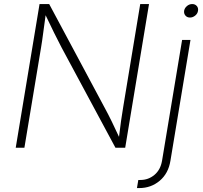

<svg xmlns="http://www.w3.org/2000/svg" viewBox="-20 -748 1029 972"><path d="M59.6 0 180.2 -727.5H229L510.3 -201.7Q526.9 -171.4 545.2 -134Q563.5 -96.7 582.5 -55.2Q587.4 -97.2 592.8 -136Q598.1 -174.8 604 -208L689.9 -727.5H734.4L613.8 0H564.5L291.5 -507.8Q272.5 -543.9 253.7 -582.3Q234.9 -620.6 210.9 -670.9Q204.1 -622.6 198.7 -581.3Q193.4 -540 188 -508.3L103.5 0ZM901.9 -545.9H944.3L842.8 65.9Q832.5 129.9 788.6 167Q744.6 204.1 685.1 204.1H673.3L680.2 163.1H690.9Q731 163.1 761.7 137.5Q792.5 111.8 800.3 65.9ZM941.9 -659.2Q927.2 -659.2 918.7 -669.2Q910.2 -679.2 912.1 -693.4Q914.6 -707.5 926.5 -717.5Q938.5 -727.5 953.1 -727.5Q967.8 -727.5 976.3 -717.5Q984.9 -707.5 982.4 -693.4Q980.5 -679.2 968.3 -669.2Q956.1 -659.2 941.9 -659.2Z"/></svg>

Font: Inter Extra Light
Style: Italic
Weight: 200
Italic angle: -9.39999°
Designer: Rasmus Andersson
Foundry: rsms
Version: Version 4.000;git-3c8e0fc